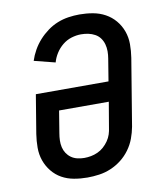

<svg xmlns="http://www.w3.org/2000/svg" viewBox="-84 -813 768 890"><g transform="rotate(-10 300.0 -367.5)"><path d="M256 8Q224 8 193 2.5Q162 -3 136 -17.5Q110 -32 91 -55.5Q72 -79 62 -107.5Q52 -136 52 -168Q52 -200 57 -232L87 -414H429L446 -518Q449 -535 449 -552.5Q449 -570 444.5 -586Q440 -602 430.5 -615Q421 -628 406.5 -636Q392 -644 375.5 -647.5Q359 -651 341 -651Q319 -651 296 -644Q273 -637 254 -621.5Q235 -606 222 -585.5Q209 -565 203 -543L104 -568Q112 -593 125.5 -617Q139 -641 157.5 -661.5Q176 -682 198.5 -698.5Q221 -715 246 -725Q271 -735 297.5 -739Q324 -743 350 -743Q382 -743 413 -737.5Q444 -732 470.5 -717.5Q497 -703 516.5 -680Q536 -657 546.5 -628Q557 -599 557 -567Q557 -535 552 -503L500 -188Q495 -161 485 -134Q475 -107 457.5 -83Q440 -59 417 -41Q394 -23 367 -11.5Q340 0 311.5 4Q283 8 256 8ZM257 -84Q273 -84 289 -87Q305 -90 320.5 -97Q336 -104 349 -115.5Q362 -127 372 -141.5Q382 -156 387 -171.5Q392 -187 394 -203L414 -321H180L163 -217Q160 -200 159.5 -183.5Q159 -167 162.5 -151.5Q166 -136 174.5 -123Q183 -110 195.5 -101Q208 -92 224 -88Q240 -84 257 -84Z"/></g></svg>

Font: Iosevka Semibold Extended
Style: Italic
Weight: 600
Width: 7
Italic angle: -9°
Monospace: yes
Designer: Belleve Invis
Foundry: Belleve Invis
Version: Version 32.5.0; ttfautohint (v1.8.4)